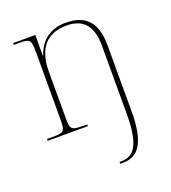

<svg xmlns="http://www.w3.org/2000/svg" viewBox="-141 -647 886 993"><g transform="rotate(-20 302.0 -151.0)"><path d="M350 240H366C444 240 498 187 498 8V-357C498 -482 446 -542 333 -542C253 -542 193 -502 167 -422H165V-536H43V-526H73C130 -526 138 -521 138 -452V-84C138 -14 133 -10 64 -10H38V0H259V-10H242C170 -10 166 -14 166 -84V-334C166 -433 202 -527 333 -527C434 -527 470 -464 470 -365V8C470 180 429 230 361 230H350Z"/></g></svg>

Font: Noto Serif Display Thin
Style: Regular
Weight: 100
Designer: Monotype Design Team
Foundry: Monotype Imaging Inc.
Version: Version 2.009